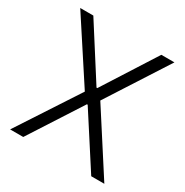

<svg xmlns="http://www.w3.org/2000/svg" viewBox="-167 -861 958 996"><g transform="rotate(30 311.5 -363.5)"><path d="M108 -727.3 309.3 -411.6H313.9L515.3 -727.3H593.8L359.7 -363.6L593.8 0H515.3L313.9 -312.1H309.3L108 0H29.5L267 -363.6L29.5 -727.3Z"/></g></svg>

Font: Inter Zeller Light
Style: Regular
Weight: 300
Designer: Rasmus Andersson; Joe Bland
Foundry: zeller
Version: Version 3.015;git-dec3a8cb1